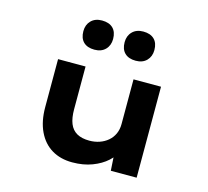

<svg xmlns="http://www.w3.org/2000/svg" viewBox="-114 -938 1172 1082"><g transform="rotate(15 472.0 -397.0)"><path d="M395.1 10.6Q326.3 10.6 275.5 -19.9Q224.7 -50.3 196.5 -109.4Q168.3 -168.4 168.3 -251.3V-530.7H328.7V-281Q328.7 -230.8 341.9 -197.9Q355.1 -165 383.8 -148.7Q412.6 -132.5 456.6 -132.5Q488.2 -132.5 515.6 -141.9Q543 -151.3 564.1 -169.2Q585.2 -187 596.9 -212.6Q608.5 -238.2 608.5 -269.6V-530.7H768.9V0H618.2L611.4 -108.9L640.8 -120.9Q629.4 -89.3 595.7 -58.8Q562 -28.3 511 -8.9Q460 10.6 395.1 10.6ZM592.6 -635.1Q551 -635.1 528.4 -657.2Q505.8 -679.4 505.8 -720.2Q505.8 -757.8 529.2 -781.5Q552.6 -805.3 592.6 -805.3Q634.2 -805.3 656.8 -783.4Q679.4 -761.5 679.4 -720.2Q679.4 -682.6 656 -658.8Q632.7 -635.1 592.6 -635.1ZM351.9 -635.1Q310.2 -635.1 287.6 -657.2Q265.1 -679.4 265.1 -720.2Q265.1 -757.8 288.4 -781.5Q311.8 -805.3 351.9 -805.3Q393.5 -805.3 416.1 -783.4Q438.6 -761.5 438.6 -720.2Q438.6 -682.6 415.3 -658.8Q391.9 -635.1 351.9 -635.1Z"/></g></svg>

Font: Lexend Tera
Style: Regular
Weight: 400
Designer: Bonnie Shaver-Troup, Thomas Jockin
Foundry: Lexend
Version: Version 1.007